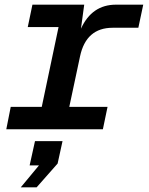

<svg xmlns="http://www.w3.org/2000/svg" viewBox="-20 -554 640 823"><path d="M7 0 26 -96H159L231 -438H99L119 -534H341L327 -431Q374 -534 477 -534H594L573 -435H463Q349 -435 323 -312L277 -96H441L421 0ZM69 249 147 155H107L130 51H248L227 147L137 249Z"/></svg>

Font: Geist Mono SemiBold
Style: Italic
Weight: 600
Italic angle: -12°
Monospace: yes
Designer: Basement.studio, Andrés Briganti, Mateo Zaragoza
Foundry: Basement.studio, Vercel, Andrés Briganti, Guido Ferreyra, Mateo Zaragoza
Version: Version 1.500; ttfautohint (v1.8.4.7-5d5b)